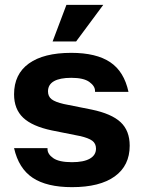

<svg xmlns="http://www.w3.org/2000/svg" viewBox="-20 -762 592 792"><path d="M38 -151H176V-147Q176 -126 200 -109.5Q224 -93 277 -93Q325 -93 350.5 -107.5Q376 -122 376 -149Q376 -170 360.5 -181.5Q345 -193 309 -201L194 -224Q113 -241 75.5 -276.5Q38 -312 38 -373Q38 -456 99 -500Q160 -544 274 -544Q377 -544 434.5 -505.5Q492 -467 510 -383H372V-387Q372 -407 348.5 -424Q325 -441 274 -441Q227 -441 202.5 -427Q178 -413 178 -385Q178 -364 193 -352.5Q208 -341 243 -333L358 -310Q440 -293 477.5 -258Q515 -223 515 -161Q515 -79 453.5 -34.5Q392 10 277 10Q173 10 115 -28.5Q57 -67 38 -151ZM254 -742H406L294 -591H197Z"/></svg>

Font: Mozilla Text BETA
Style: Bold
Weight: 700
Designer: Studio DRAMA
Foundry: Studio DRAMA
Version: Version 0.100